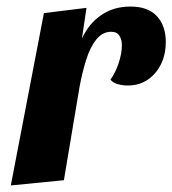

<svg xmlns="http://www.w3.org/2000/svg" viewBox="-20 -550 526 586"><path d="M13 16 114 -510 244 -526 230 -432Q251 -478 289 -504Q327 -530 378 -530Q432 -530 459 -500.5Q486 -471 486 -422Q486 -365 453.5 -327Q421 -289 370 -289Q355 -289 340 -293Q325 -297 317 -307Q332 -327 342 -357Q352 -387 352 -412Q352 -429 344.5 -441Q337 -453 319 -453Q293 -453 274 -429.5Q255 -406 243 -367.5Q231 -329 223 -286L175 0Z"/></svg>

Font: Sansita Swashed SemiBold
Style: Regular
Weight: 600
Designer: Pablo Cosgaya
Foundry: Omnibus-Type
Version: Version 1.003; ttfautohint (v1.8.3)